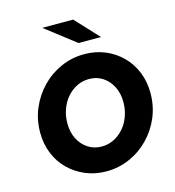

<svg xmlns="http://www.w3.org/2000/svg" viewBox="-133 -1043 1063 1165"><g transform="rotate(-15 398.5 -460.0)"><path d="M392 11Q322.5 11 262.2 -14Q202 -39 157 -83.5Q112 -128 87.5 -188.5Q63 -249 63 -319.9Q63 -401 93.1 -471.5Q123.2 -542 175.6 -596Q228 -650 297.1 -680.5Q366.1 -711 444 -711Q514.6 -711 574.3 -686Q634 -661 678.5 -616.5Q723 -572 747.5 -511.6Q772 -451.1 772 -379.6Q772 -299 742.5 -228.5Q713 -158 660.5 -104Q608 -50 538.9 -19.5Q469.9 11 392 11ZM403.3 -142Q444 -142 479.5 -159.5Q515 -177 542 -208Q569 -239 584 -280.6Q599 -322.1 599 -369.1Q599 -424 577.4 -466.5Q555.8 -509.1 518.4 -533.5Q481 -558 432.9 -558Q392.4 -558 356.7 -540.5Q321 -523 294 -492Q267 -461 252 -419.5Q237 -377.9 237 -331Q237 -276 258.5 -233.7Q279.9 -191.4 317.5 -166.7Q355 -142 403.3 -142ZM429 -785 240 -931H434L570 -785Z"/></g></svg>

Font: Red Hat Text VF
Style: Italic
Weight: 400
Italic angle: -12°
Designer: Pentagram, MCKL
Foundry: Pentagram, MCKL
Version: Version 1.023